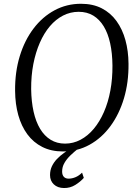

<svg xmlns="http://www.w3.org/2000/svg" viewBox="-20 -772 714 992"><path d="M305 10.5Q244.5 10.5 198.5 -12.8Q152.5 -36 121.5 -78Q90.5 -120 74.5 -177.2Q58.5 -234.5 58 -302.5Q57 -399.5 82 -481.5Q107 -563.5 153 -624.2Q199 -685 261.8 -718.8Q324.5 -752.5 398.5 -752.5Q460 -752.5 505.8 -729Q551.5 -705.5 582 -663.2Q612.5 -621 628 -564.8Q643.5 -508.5 644 -442.5Q645 -346.5 620.5 -264.2Q596 -182 550.5 -120.2Q505 -58.5 442.5 -24Q380 10.5 305 10.5ZM316 -30Q358.5 -30 396.2 -50Q434 -70 464.5 -106.5Q495 -143 517 -193.2Q539 -243.5 550.2 -304.2Q561.5 -365 561 -433Q560.5 -497 549.2 -548.2Q538 -599.5 516 -635.8Q494 -672 461.8 -691.5Q429.5 -711 386.5 -711Q344 -711 306.2 -691.8Q268.5 -672.5 238 -636.8Q207.5 -601 185.8 -551.2Q164 -501.5 152.2 -440.8Q140.5 -380 141 -311Q142 -247 153.5 -195.2Q165 -143.5 187.2 -106.5Q209.5 -69.5 241.8 -49.8Q274 -30 316 -30ZM310 199.5Q277.5 199 258 180.5Q238.5 162 238.5 132.5Q238.5 107.5 248.2 87Q258 66.5 274.2 49.5Q290.5 32.5 311 18Q331.5 3.5 352.5 -9.5L373 -22L387 -6.5Q364 11.5 344.2 30.5Q324.5 49.5 312.8 70Q301 90.5 301 114Q301 132 309.8 141.5Q318.5 151 334.5 151Q352 151 370 143.5Q388 136 404 120L413 147Q395.5 167 369 183.5Q342.5 200 310 199.5Z"/></svg>

Font: Merriweather 60pt Light
Style: Italic
Weight: 300
Italic angle: -7.8°
Version: Version 2.101